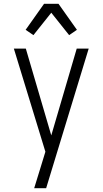

<svg xmlns="http://www.w3.org/2000/svg" viewBox="-20 -776 540 1011"><path d="M160 215Q168 188 176.5 161.5Q185 135 193 108L219 23L53 -520H116L250 -63L384 -520H447L223 215ZM156 -591 115 -619 212 -756H288L385 -619L344 -591L250 -709Z"/></svg>

Font: Iosevka Light
Style: Regular
Weight: 300
Monospace: yes
Designer: Belleve Invis
Foundry: Belleve Invis
Version: Version 32.5.0; ttfautohint (v1.8.4)